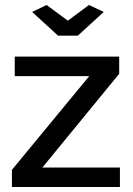

<svg xmlns="http://www.w3.org/2000/svg" viewBox="-20 -750 533 770"><path d="M167 -730 252 -667 336.9 -730 396 -702.1 292 -606.9H212.9L108.9 -702.1ZM27.8 -68.8 337.9 -444.8H39.1V-522.9H458V-454.1L149.9 -78.1H460.9V0H27.8Z"/></svg>

Font: Rawline SemiBold
Style: Regular
Weight: 600
Designer: Matt McInerney, Pablo Impallari, Rodrigo Fuenzalida
Foundry: Matt McInerney, Pablo Impallari, Rodrigo Fuenzalida
Version: Version 4.020;PS 004.020;hotconv 1.0.88;makeotf.lib2.5.64775